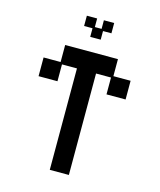

<svg xmlns="http://www.w3.org/2000/svg" viewBox="-120 -892 827 991"><g transform="rotate(15 293.0 -397.0)"><path d="M241 12V-530H161V-440H60V-540H151V-631H433V-540H525V-440H423V-530H343V12ZM265 -705V-751H220V-806H275V-760H311V-806H366V-751H321V-705Z"/></g></svg>

Font: Pixelify Sans
Style: Regular
Weight: 400
Designer: Stefie Justprince
Foundry: Typecalism Foundryline
Version: Version 1.000;February 13, 2025;FontCreator 15.0.0.3015 64-b